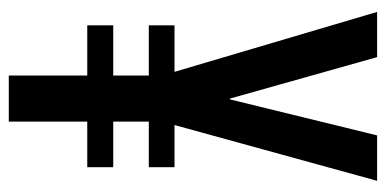

<svg xmlns="http://www.w3.org/2000/svg" viewBox="-246 -654 899 448"><g transform="rotate(90 204.0 -429.5)"><path d="M38.6 -183.1V-243.7H176.3V-326.7H38.6V-386.7H369.6V-326.7H247.6V-243.7H369.6V-183.1ZM155.8 0V-357.4L7.3 -859.4H112.8L209.5 -516.1H211.4L295.4 -859.4H401.4L263.2 -357.4V0Z"/></g></svg>

Font: Antonio Medium
Style: Regular
Weight: 500
Designer: Vernon Adams
Foundry: Vernon Adams
Version: Version 1.002